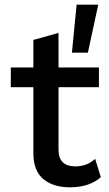

<svg xmlns="http://www.w3.org/2000/svg" viewBox="-20 -787 464 817"><path d="M398 -767 354 -563H286L306 -767ZM385 -111 409 -33Q360 10 278 10Q207 10 165 -24.5Q123 -59 122 -132V-416H26V-500H122V-617L229 -647V-500H401V-416H229V-150Q229 -79 301 -79Q350 -79 385 -111Z"/></svg>

Font: Elaine Sans Medium
Style: Regular
Weight: 500
Designer: Wei Huang
Foundry: Wei Huang
Version: Version 2.001;December 24, 2019;FontCreator 12.0.0.2547 64-b